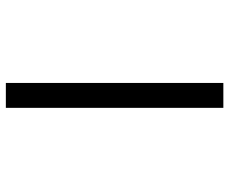

<svg xmlns="http://www.w3.org/2000/svg" viewBox="-82 -682 765 640"><g transform="rotate(-90 300.0 -362.5)"><path d="M343 -725V0H260V-725Z"/></g></svg>

Font: JuliaMono Italic
Style: Regular
Weight: 400
Italic angle: -9°
Monospace: yes
Designer: cormullion
Foundry: corm
Version: Version 0.049; ttfautohint (v1.8.4)